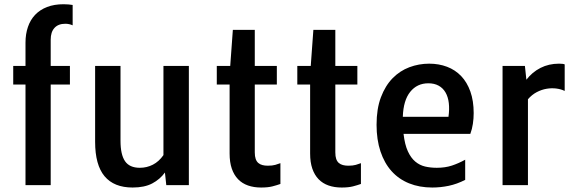

<svg xmlns="http://www.w3.org/2000/svg" viewBox="-20 -861 2668 893"><path d="M98.6 -467.8H41.5V-554.2H98.6V-662.6Q98.6 -702.6 109.9 -735.6Q121.1 -768.6 143.3 -792Q165.5 -815.4 198.7 -828.4Q231.9 -841.3 275.9 -841.3Q287.1 -841.3 299.1 -840.3Q311 -839.4 317.9 -837.9V-743.2Q301.8 -750.5 283.7 -750.5Q251 -750.5 233.4 -731.2Q215.8 -711.9 215.8 -676.8V-554.2H305.2V-467.8H215.8V0H98.6Z M422.4 -554.2H540.5V-205.6Q540.5 -142.1 561.5 -111.3Q582.5 -80.6 630.4 -80.6Q662.6 -80.6 690.9 -95Q719.2 -109.4 740.2 -139.6V-554.2H858.4V0H753.4L747.1 -58.6Q724.1 -26.9 688 -7.8Q651.9 11.2 596.7 11.2Q510.3 11.2 466.3 -41.3Q422.4 -93.8 422.4 -201.7Z M1047.9 -467.8H988.3V-554.2H1050.8L1063 -722.2H1165V-554.2H1267.6V-467.8H1165V-152.3Q1165 -133.8 1169.2 -121.8Q1173.3 -109.9 1181.4 -103Q1189.5 -96.2 1200.4 -93.3Q1211.4 -90.3 1225.6 -90.3Q1246.6 -90.3 1260.3 -94.2Q1273.9 -98.1 1284.2 -102.1V-5.4Q1267.6 0.5 1246.8 5.9Q1226.1 11.2 1194.8 11.2Q1160.6 11.2 1133.5 1.7Q1106.4 -7.8 1087.4 -27.3Q1068.4 -46.9 1058.1 -76.7Q1047.9 -106.4 1047.9 -147Z M1422.4 -467.8H1362.8V-554.2H1425.3L1437.5 -722.2H1539.6V-554.2H1642.1V-467.8H1539.6V-152.3Q1539.6 -133.8 1543.7 -121.8Q1547.9 -109.9 1555.9 -103Q1564 -96.2 1575 -93.3Q1585.9 -90.3 1600.1 -90.3Q1621.1 -90.3 1634.8 -94.2Q1648.4 -98.1 1658.7 -102.1V-5.4Q1642.1 0.5 1621.3 5.9Q1600.6 11.2 1569.3 11.2Q1535.2 11.2 1508.1 1.7Q1481 -7.8 1461.9 -27.3Q1442.9 -46.9 1432.6 -76.7Q1422.4 -106.4 1422.4 -147Z M1731.4 -280.8Q1731.4 -355 1751.7 -408.7Q1772 -462.4 1805.9 -497.1Q1839.8 -531.7 1884 -548.3Q1928.2 -564.9 1976.1 -564.9Q2021 -564.9 2059.1 -550.5Q2097.2 -536.1 2124.8 -507.3Q2152.3 -478.5 2167.7 -435.3Q2183.1 -392.1 2183.1 -335Q2183.1 -309.6 2179.4 -285.2Q2175.8 -260.7 2167.5 -238.3H1856.9Q1862.8 -188 1877 -157.2Q1891.1 -126.5 1911.6 -109.4Q1932.1 -92.3 1957.5 -86.4Q1982.9 -80.6 2011.7 -80.6Q2050.3 -80.6 2081.5 -90.8Q2112.8 -101.1 2143.6 -118.2V-24.4Q2105.5 -4.9 2067.1 3.2Q2028.8 11.2 1990.7 11.2Q1930.7 11.2 1882.6 -8.3Q1834.5 -27.8 1801 -65.2Q1767.6 -102.5 1749.5 -157Q1731.4 -211.4 1731.4 -280.8ZM2065.9 -317.9Q2070.8 -353 2067.4 -381.8Q2064 -410.6 2052 -431.2Q2040 -451.7 2020 -462.6Q2000 -473.6 1972.2 -473.6Q1919.9 -473.6 1887.9 -433.8Q1856 -394 1853.5 -317.9Z M2317.4 -554.2H2421.4L2428.2 -490.2Q2455.1 -525.4 2493.9 -545.2Q2532.7 -564.9 2580.1 -564.9Q2599.1 -564.9 2606.4 -561.5V-438Q2589.8 -446.3 2567.9 -449.2Q2545.9 -452.1 2522.5 -448.2Q2499 -444.3 2476.3 -432.4Q2453.6 -420.4 2435.5 -399.4V0H2317.4Z"/></svg>

Font: Tauri
Style: Regular
Weight: 400
Designer: Yvonne Schüttler
Foundry: Yvonne Schüttler
Version: Version 1.003; ttfautohint (v0.93.8-669f) -l 13 -r 13 -G 200